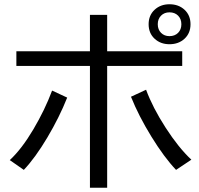

<svg xmlns="http://www.w3.org/2000/svg" viewBox="-20 -859 934 903"><path d="M403 -549H57V-618H403V-789H484V-618H837V-549H484V24H403ZM596 -404 667 -437Q698 -353 759 -258.5Q820 -164 880 -108L808 -60Q752 -119 692 -216.5Q632 -314 596 -404ZM225 -433 296 -400Q259 -307 202.5 -212Q146 -117 92 -60L26 -106Q82 -158 136.5 -250Q191 -342 225 -433ZM777 -651Q735 -651 707 -677Q679 -703 679 -745Q679 -787 707 -813Q735 -839 777 -839Q820 -839 848 -813Q876 -787 876 -745Q876 -703 848 -677Q820 -651 777 -651ZM777 -801Q753 -801 737.5 -785.5Q722 -770 722 -745Q722 -720 737.5 -704.5Q753 -689 777 -689Q802 -689 817.5 -704.5Q833 -720 833 -745Q833 -770 817.5 -785.5Q802 -801 777 -801Z"/></svg>

Font: Kakao Big Sans
Style: Regular
Weight: 400
Designer: Park Young-rak; Lee Sang-min; Kim Jung-jin; Min Bon; Park Min-gyu;
Foundry: Kakao Corporation
Version: Version 2.003